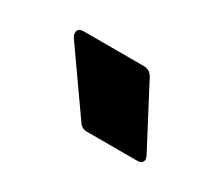

<svg xmlns="http://www.w3.org/2000/svg" viewBox="-43 -777 318 279"><g transform="rotate(30 116.5 -638.0)"><path d="M206 -590Q208 -586 208 -584Q208 -576 198 -576H114Q105 -576 100 -584L29 -685Q27 -688 27 -692Q27 -700 37 -700H138Q148 -700 153 -691Z"/></g></svg>

Font: LinhAnh
Style: Bold
Weight: 700
Designer: Jeremy Tribby
Foundry: Tribby Type
Version: Version 1.408